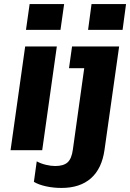

<svg xmlns="http://www.w3.org/2000/svg" viewBox="-20 -740 641 946"><path d="M32 0 104 -511H260L188 0ZM108 -593 126 -720H296L278 -593ZM283 186Q243 186 206.5 178Q170 170 147 156L161 55Q181 66 206 72Q231 78 252 78Q293 78 313 60Q333 42 339 -3L395 -404H320L335 -511H567L495 -2Q482 91 428 138.5Q374 186 283 186ZM414 -593 431 -720H601L584 -593Z"/></svg>

Font: Chivo Mono Medium
Style: Bold Italic
Weight: 700
Italic angle: -8.05°
Monospace: yes
Version: Version 1.008